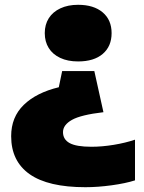

<svg xmlns="http://www.w3.org/2000/svg" viewBox="-20 -580 600 800"><path d="M445 -442Q445 -387 408.2 -355.5Q371.5 -324 305.5 -324Q262 -324 230.8 -338.8Q199.5 -353.5 183 -380Q166.5 -406.5 166.5 -442Q166.5 -477.5 183.2 -504Q200 -530.5 231.5 -545.2Q263 -560 305.5 -560Q370.5 -560 407.8 -528.5Q445 -497 445 -442ZM411 -112.5Q317 -101.5 279.8 -80.5Q242.5 -59.5 242.5 -29.5Q242.5 1 270.2 16.2Q298 31.5 361 31.5Q405 31.5 453.8 23.5Q502.5 15.5 542.5 2V171.5Q503.5 184 445.5 192Q387.5 200 336 200Q180.5 200 103.5 145.8Q26.5 91.5 26.5 -12.5Q26.5 -92 79 -143Q131.5 -194 225 -216.5L239 -284H373Z"/></svg>

Font: Encode Sans Semi Expanded Black
Style: Regular
Weight: 900
Width: 6
Designer: Multiple Designers
Foundry: Impallari Type
Version: Version 2.000